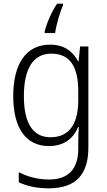

<svg xmlns="http://www.w3.org/2000/svg" viewBox="-20 -878 581 1045"><path d="M323 -849V-858H291C260 -814 234 -751 223 -706V-698H280C285 -739 307 -815 323 -849ZM252 -635C122 -635 52 -530 52 -355C52 -177 124 -83 246 -83C324 -83 378 -120 405 -187H409C407 -157 406 -128 406 -101V-69C406 40 354 99 247 99C184 99 128 83 82 59V114C127 135 179 147 246 147C397 147 461 67 461 -75V-625H416L408 -545H405C375 -600 328 -635 252 -635ZM259 -586C365 -586 406 -510 406 -380V-334C406 -219 368 -131 255 -131C160 -131 110 -206 110 -355C110 -500 158 -586 259 -586Z"/></svg>

Font: Noto Sans Kannada UI SemiCondensed Light
Style: Regular
Weight: 300
Width: 4
Designer: Jelle Bosma - Monotype Design Team
Foundry: Monotype Imaging Inc.
Version: Version 2.005